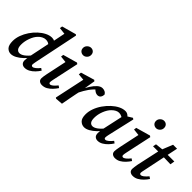

<svg xmlns="http://www.w3.org/2000/svg" viewBox="64 -1431 2188 2188"><g transform="rotate(45 1158.5 -337.0)"><path d="M131 12Q96 12 69.5 -15Q43 -42 43 -109Q43 -156 60.5 -204.5Q78 -253 108 -297.5Q138 -342 176 -377Q214 -412 255 -432.5Q296 -453 335 -453Q360 -453 380.5 -441Q401 -429 423 -404L373 -353Q357 -372 339.5 -380Q322 -388 301 -388Q277 -388 253 -375.5Q229 -363 211 -343Q180 -311 160 -256Q140 -201 140 -149Q140 -104 155.5 -84Q171 -64 195 -64Q222 -64 253.5 -86.5Q285 -109 329 -163L335 -138Q307 -95 271.5 -61Q236 -27 199.5 -7.5Q163 12 131 12ZM399 -126Q396 -109 394 -97.5Q392 -86 392 -79Q392 -69 398 -64Q404 -59 412 -59Q426 -59 447.5 -76Q469 -93 491 -121L516 -103Q498 -74 472.5 -47.5Q447 -21 417 -4.5Q387 12 355 12Q328 12 311.5 -3.5Q295 -19 295 -47Q295 -59 296.5 -76Q298 -93 303 -119L360 -394L369 -420L407 -608L431 -580L320 -593L325 -624L498 -672L510 -662Z M575 -40Q575 -54 578 -73Q581 -92 586 -117L642 -381L660 -362L559 -373L563 -404L736 -453L751 -442L683 -126Q676 -95 676 -79Q676 -69 681.5 -64Q687 -59 694 -59Q722 -59 772 -121L797 -103Q778 -74 753.5 -48Q729 -22 699.5 -5Q670 12 634 12Q609 12 592 -1Q575 -14 575 -40ZM725 -561Q701 -561 683.5 -576.5Q666 -592 666 -620Q666 -647 686.5 -666.5Q707 -686 732 -686Q757 -686 773 -670Q789 -654 789 -627Q789 -600 769.5 -580.5Q750 -561 725 -561Z M988 -222 984 -268Q1005 -315 1032 -357.5Q1059 -400 1089 -426.5Q1119 -453 1149 -453Q1171 -453 1189 -444Q1207 -435 1216 -416Q1215 -390 1201.5 -372Q1188 -354 1161 -354Q1144 -354 1126 -364.5Q1108 -375 1091 -394L1079 -406L1124 -405Q1079 -368 1047 -322.5Q1015 -277 988 -222ZM847 -1 928 -380 959 -362 845 -373 849 -404 1013 -453 1027 -442 1002 -293V-281L983 -195Q973 -146 964 -97.5Q955 -49 946 0L859 7Z M1313 12Q1277 12 1249 -14.5Q1221 -41 1221 -104Q1221 -152 1239 -201.5Q1257 -251 1288.5 -296Q1320 -341 1358.5 -376.5Q1397 -412 1438 -432.5Q1479 -453 1517 -453Q1545 -453 1566 -435Q1587 -417 1606 -389L1559 -355Q1542 -368 1522 -378Q1502 -388 1480 -388Q1438 -388 1395 -345Q1363 -313 1341 -257.5Q1319 -202 1319 -146Q1319 -103 1333.5 -83.5Q1348 -64 1373 -64Q1398 -64 1430.5 -87Q1463 -110 1507 -163L1514 -138Q1485 -95 1450 -61.5Q1415 -28 1379.5 -8Q1344 12 1313 12ZM1531 12Q1505 12 1488 -3.5Q1471 -19 1471 -53Q1471 -72 1473.5 -89Q1476 -106 1480 -128L1540 -403L1632 -459L1648 -448L1574 -126Q1567 -95 1567 -79Q1567 -59 1586 -59Q1601 -59 1622 -76Q1643 -93 1666 -122L1690 -104Q1673 -76 1648 -49.5Q1623 -23 1593 -5.5Q1563 12 1531 12Z M1751 -40Q1751 -54 1754 -73Q1757 -92 1762 -117L1818 -381L1836 -362L1735 -373L1739 -404L1912 -453L1927 -442L1859 -126Q1852 -95 1852 -79Q1852 -69 1857.5 -64Q1863 -59 1870 -59Q1898 -59 1948 -121L1973 -103Q1954 -74 1929.5 -48Q1905 -22 1875.5 -5Q1846 12 1810 12Q1785 12 1768 -1Q1751 -14 1751 -40ZM1901 -561Q1877 -561 1859.5 -576.5Q1842 -592 1842 -620Q1842 -647 1862.5 -666.5Q1883 -686 1908 -686Q1933 -686 1949 -670Q1965 -654 1965 -627Q1965 -600 1945.5 -580.5Q1926 -561 1901 -561Z M2023 -391 2031 -431 2149 -444V-440H2317L2308 -386L2144 -391ZM2047 -119 2112 -417 2172 -565H2236L2145 -127Q2137 -93 2137 -79Q2137 -69 2143 -64Q2149 -59 2156 -59Q2184 -59 2237 -121L2262 -103Q2243 -74 2217.5 -48Q2192 -22 2162 -5Q2132 12 2097 12Q2071 12 2054 -1Q2037 -14 2037 -41Q2037 -55 2040 -73.5Q2043 -92 2047 -119Z"/></g></svg>

Font: Lisu Bosa
Style: Bold Italic
Weight: 700
Italic angle: -19°
Designer: David Morse, Annie Olsen, Victor Gaultney, Frank Grießhammer (Latin)
Foundry: SIL International
Version: Version 2.000